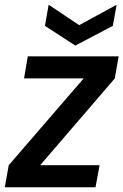

<svg xmlns="http://www.w3.org/2000/svg" viewBox="-28 -788 519 808"><path d="M471.2 -550.8 455.1 -458 141.1 -92.8H391.1L374 0H-7.8L8.8 -92.8L324.2 -458H73.2L88.9 -550.8ZM305.2 -682.1 462.9 -768.1 446.8 -679.2 289.1 -596.2 161.1 -679.2 176.8 -768.1Z"/></svg>

Font: Poppins Medium
Style: Italic
Weight: 500
Italic angle: -10°
Designer: Ninad Kale (Devanagari), Jonny Pinhorn (Latin)
Foundry: Indian Type Foundry
Version: Version 3.200;PS 1.000;hotconv 16.6.54;makeotf.lib2.5.65590